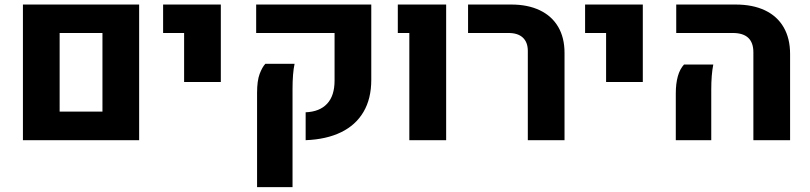

<svg xmlns="http://www.w3.org/2000/svg" viewBox="-20 -606 3500 830"><path d="M79.1 -586.4H581.5V0H79.1ZM422.9 -123.5V-463.4H237.8V-123.5Z M775.9 -463.4H685.1V-586.4H934.6V-251.5H775.9Z M1301.3 -120.6Q1361.8 -123 1394 -157.5Q1426.3 -191.9 1426.3 -257.8V-463.4H1087.4V-586.4H1585V-260.7Q1585 -179.2 1551.3 -122.1Q1517.6 -64.9 1454.1 -34.2Q1390.6 -3.4 1301.3 0ZM1091.3 -204.1Q1091.3 -256.8 1102.3 -286.1Q1113.3 -315.4 1127 -330.1H1253.4Q1244.6 -288.6 1244.6 -221.2V203.1H1091.3Z M1749.5 -463.4H1699.7V-586.4H1908.7V0H1749.5Z M2261.7 -385.7Q2261.7 -423.3 2240.2 -443.4Q2218.8 -463.4 2178.2 -463.4H2003.4V-586.4H2189.9Q2261.7 -586.4 2313.7 -561.5Q2365.7 -536.6 2393.1 -489.7Q2420.4 -442.9 2420.4 -377.4V0H2261.7Z M2600.1 -463.4H2509.3V-586.4H2758.8V-251.5H2600.1Z M3236.8 -379.9Q3236.8 -463.4 3147.9 -463.4H2903.3V-586.4H3159.7Q3233.9 -586.4 3286.9 -561.3Q3339.8 -536.1 3367.7 -488Q3395.5 -439.9 3395.5 -372.6V0H3236.8ZM2901.4 -201.2Q2901.4 -288.6 2937 -327.1H3063.5Q3054.7 -283.2 3054.7 -218.3V0H2901.4Z"/></svg>

Font: Heebo ExtraBold
Style: Regular
Weight: 800
Designer: Oded Ezer
Foundry: Meir Sadan
Version: Version 2.001; ttfautohint (v1.5.14-ce02) -l 8 -r 50 -G 200 